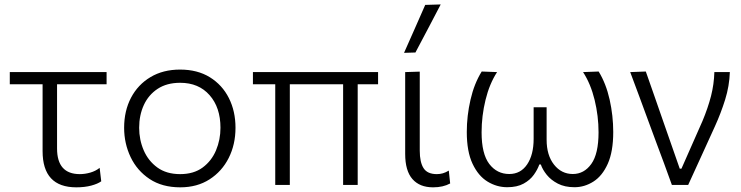

<svg xmlns="http://www.w3.org/2000/svg" viewBox="-20 -812 3255 843"><path d="M315 10.5Q167 10.5 167 -148.5V-442H23V-495.5H448V-442H230.5V-160Q230.5 -47.5 330.5 -47.5Q353 -47.5 376.5 -54.2Q400 -61 417.5 -75L424.5 -16Q409.5 -5 380.8 2.8Q352 10.5 315 10.5Z M771.5 10.5Q692 10.5 637 -26Q582 -62.5 553.5 -122.2Q525 -182 525 -251Q525 -325 555.2 -382.8Q585.5 -440.5 640.8 -473.5Q696 -506.5 770.5 -506.5Q847 -506.5 901.5 -472.8Q956 -439 985 -381.2Q1014 -323.5 1014 -251Q1014 -177.5 984.2 -118.5Q954.5 -59.5 900 -24.5Q845.5 10.5 771.5 10.5ZM771 -47.5Q830.5 -47.5 869.8 -76.5Q909 -105.5 928.5 -152Q948 -198.5 948 -251Q948 -340 900.2 -394.2Q852.5 -448.5 771 -448.5Q712.5 -448.5 672.2 -422Q632 -395.5 611.5 -350.8Q591 -306 591 -251Q591 -198.5 611 -152Q631 -105.5 671 -76.5Q711 -47.5 771 -47.5Z M1188.5 0V-442H1090.5V-495.5H1640V-442H1550.5V0H1486.5V-442H1252.5V0Z M1881.5 10.5Q1822.5 10.5 1790.8 -25.8Q1759 -62 1759 -136.5V-495.5L1823 -497.5V-150.5Q1823 -99.5 1839.8 -73.5Q1856.5 -47.5 1898 -47.5Q1911.5 -47.5 1924 -51Q1936.5 -54.5 1950.5 -63L1956.5 -6.5Q1925.5 10.5 1881.5 10.5ZM1754 -580Q1777.5 -633 1801 -686Q1824 -738.5 1847 -790.5L1915 -792.5Q1887 -739 1859.5 -686.5Q1832 -634 1804 -581.5Z M2207 10Q2161 10 2120.5 -14.8Q2080 -39.5 2054.8 -93Q2029.5 -146.5 2029.5 -232.5Q2029.5 -303.5 2045.8 -374.2Q2062 -445 2095 -498L2162.5 -495.5Q2129 -444 2111.8 -373.5Q2094.5 -303 2094.5 -231Q2094.5 -136.5 2128.2 -92.2Q2162 -48 2216 -48Q2266 -48 2294.5 -90.2Q2323 -132.5 2323 -202.5V-341H2380V-198.5Q2380 -130.5 2412.5 -89.2Q2445 -48 2495 -48Q2544.5 -48 2576.2 -92.2Q2608 -136.5 2608 -231Q2608 -302.5 2590.8 -373.2Q2573.5 -444 2540 -495.5L2608.5 -498Q2641 -445 2656.8 -374.2Q2672.5 -303.5 2672.5 -232.5Q2672.5 -146.5 2648.5 -93Q2624.5 -39.5 2585.5 -14.8Q2546.5 10 2502.5 10Q2459.5 10 2429.2 -5.8Q2399 -21.5 2380.5 -44.5Q2362 -67.5 2354.5 -90H2348Q2340.5 -68 2324 -44.8Q2307.5 -21.5 2279 -5.8Q2250.5 10 2207 10Z M2930 0Q2913 -47 2895.5 -95Q2877.5 -142.5 2861 -187.5L2828.5 -275.5Q2808.5 -329.5 2788 -385.5Q2767 -441.5 2747 -495.5L2815.5 -498Q2832 -451 2851.8 -394.5Q2871.5 -338 2892 -279Q2912.5 -220 2931.5 -166L2964.5 -71.5H2972L3064.5 -281Q3088.5 -338.5 3101.8 -390.2Q3115 -442 3116.5 -495.5H3184.5Q3182.5 -434.5 3163.8 -374.5Q3145 -314.5 3119.5 -258.5Q3090 -194 3060.5 -129Q3031 -64 3001.5 0Z"/></svg>

Font: Heraclito Light
Style: Regular
Weight: 300
Designer: Kostas Bartsokas (font) & Cristiano Sobral (main changes)
Foundry: Kostas Bartsokas (font) & Cristiano Sobral (main changes)
Version: Version 1.00;July 8, 2020;FontCreator 13.0.0.2655 64-bit